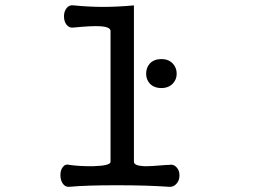

<svg xmlns="http://www.w3.org/2000/svg" viewBox="-20 -715 1040 737"><path d="M404.3 -595.7V-93.8Q404.3 -79.1 339.8 -77.1Q287.1 -76.2 247.1 -82Q230.5 -86.9 220.7 -73.2Q211.9 -61.5 211.9 -43Q211.9 -23.4 220.7 -10.7Q230.5 3.9 247.1 2Q310.5 -3.9 427.7 -3.9Q544.9 -3.9 627.9 2Q646.5 3.9 658.2 -10.7Q668.9 -22.5 668.9 -42Q668.9 -60.5 658.2 -72.3Q646.5 -85.9 627.9 -82H622.1Q555.7 -76.2 532.2 -77.1Q494.1 -79.1 494.1 -93.8V-694.3Q429.7 -688.5 376 -688.5Q321.3 -688.5 263.7 -694.3Q246.1 -697.3 235.4 -683.6Q225.6 -670.9 225.6 -652.3Q225.6 -632.8 235.4 -620.1Q246.1 -606.4 263.7 -609.4Q334 -616.2 362.3 -614.3Q404.3 -612.3 404.3 -595.7ZM599.6 -488.3Q571.3 -488.3 554.7 -470.7Q541 -455.1 541 -431.6Q541 -410.2 554.7 -394.5Q571.3 -377 599.6 -377Q627 -377 643.6 -394.5Q658.2 -410.2 658.2 -431.6Q658.2 -455.1 643.6 -470.7Q627 -488.3 599.6 -488.3Z"/></svg>

Font: GungsuhChe
Style: Regular
Weight: 400
Monospace: yes
Version: Version 2.21